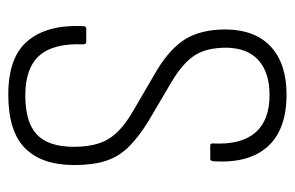

<svg xmlns="http://www.w3.org/2000/svg" viewBox="-144 -559 711 463"><g transform="rotate(90 211.5 -327.5)"><path d="M208 8Q117 8 78 -39.5Q39 -87 43 -172Q43 -180 49 -180H81Q87 -180 87 -172Q84 -101 114 -67Q144 -33 210 -33Q275 -33 304.5 -61Q334 -89 334 -150Q334 -186 325.5 -211Q317 -236 298 -255.5Q279 -275 246 -294L150 -350Q97 -382 74 -419.5Q51 -457 51 -517Q52 -588 93 -625.5Q134 -663 208 -663Q292 -663 333 -618Q374 -573 369 -488Q368 -479 364 -479H330Q325 -479 326 -488Q329 -554 299.5 -588Q270 -622 209 -622Q156 -622 126 -596Q96 -570 95 -518Q95 -470 113.5 -441.5Q132 -413 177 -386L272 -330Q311 -306 334.5 -282Q358 -258 368 -227Q378 -196 378 -151Q378 -73 337.5 -32.5Q297 8 208 8Z"/></g></svg>

Font: Sofia Sans Condensed Light
Style: Regular
Weight: 300
Designer: Botio Nikoltchev, Ani Petrova
Foundry: lettersoup
Version: Version 4.101